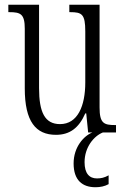

<svg xmlns="http://www.w3.org/2000/svg" viewBox="-20 -556 526 806"><path d="M215 10C272 10 311 -18 338 -80H342L350 0H368C332 14 289 61 289 130C289 201 326 230 381 230C401 230 420 226 436 217V180C418 190 404 193 387 193C355 193 335 172 335 125C335 62 374 15 412 0H467V-31H464C416 -31 398 -38 398 -105V-536H271V-505H274C324 -505 338 -497 338 -424V-210C338 -111 306 -35 232 -35C168 -35 144 -85 144 -186V-536H15V-505H19C67 -505 84 -497 84 -435V-185C84 -46 130 10 215 10Z"/></svg>

Font: Noto Serif Devanagari ExtraCondensed Light
Style: Regular
Weight: 300
Width: 2
Designer: Universal Thirst, Indian Type Foundry and the Monotype Design Team
Foundry: Monotype Imaging Inc.
Version: Version 2.004